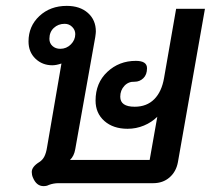

<svg xmlns="http://www.w3.org/2000/svg" viewBox="-20 -623 717 653"><path d="M128 10Q104 10 92 -19Q88 -28 88 -38Q88 -56 114 -72Q125 -79 131 -91Q137 -103 140 -122L189 -407Q171 -401 158 -401Q124 -401 100.5 -423.5Q77 -446 77 -482Q77 -534 114 -568.5Q151 -603 207 -603Q252 -603 279 -579Q306 -555 306 -516Q306 -511 304 -497L236 -116Q232 -92 218 -79H489L515 -226Q496 -207 469.5 -196Q443 -185 414 -185Q365 -185 335 -211.5Q305 -238 305 -281Q305 -341 345 -378.5Q385 -416 442 -416Q480 -416 480 -391Q480 -369 467.5 -357Q455 -345 438 -345Q417 -346 403 -331Q389 -316 389 -294Q389 -260 438 -260Q479 -260 504.5 -285.5Q530 -311 538 -358L579 -593H677L585 -71Q579 -39 556.5 -19.5Q534 0 501 0H179Q162 0 146 6Q139 10 128 10ZM236 -507Q236 -521 225.5 -531.5Q215 -542 200 -542Q178 -542 163 -528Q148 -514 148 -491Q148 -476 158.5 -466.5Q169 -457 185 -457Q206 -457 221 -472Q236 -487 236 -507Z"/></svg>

Font: Niramit Medium
Style: Italic
Weight: 500
Italic angle: -10°
Designer: Katatrad Aksorn Co.,Ltd.
Foundry: Cadson Demak Co.,Ltd.
Version: Version 1.000; ttfautohint (v1.6)